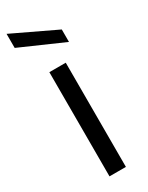

<svg xmlns="http://www.w3.org/2000/svg" viewBox="-194 -762 615 798"><g transform="rotate(-30 113.5 -363.5)"><path d="M74.1 -500H152.8V0H74.1ZM-0.3 -659.4V-726.9L207.6 -627.9V-568.1Z"/></g></svg>

Font: AF Albert Sans Medium
Style: Regular
Weight: 500
Designer: Andreas Rasmussen
Foundry: a.Foundry
Version: Version 1.300;Glyphs 3.2 (3231)